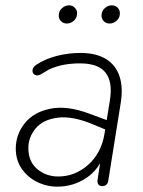

<svg xmlns="http://www.w3.org/2000/svg" viewBox="-20 -690 534 718"><path d="M39 -134Q39 -187 72.5 -229Q106 -271 168.5 -283.5Q231 -296 314 -265L395 -235L390 -199L330 -224Q252 -257 196.5 -250Q141 -243 113.5 -210Q86 -177 86 -136Q86 -86 119 -58Q152 -30 198 -30Q260 -30 309.5 -73.5Q359 -117 371 -191L391 -315Q402 -383 375 -418Q348 -453 279 -453Q246 -453 217.5 -447.5Q189 -442 163 -430Q150 -422 136 -414Q123 -405 112 -409.5Q101 -414 101.5 -426.5Q102 -439 116 -448Q150 -470 192.5 -481Q235 -492 281 -492Q339 -492 376 -469.5Q413 -447 427 -404.5Q441 -362 431 -302L385 -15Q384 -5 378 0.5Q372 6 362 6Q352 6 347.5 -1Q343 -8 345 -19L360 -116H370Q351 -56 302 -24Q253 8 195 8Q154 8 118 -10Q82 -28 60.5 -60Q39 -92 39 -134ZM200 -636Q201 -650 212.5 -660Q224 -670 238 -670Q252 -670 261 -660Q270 -650 268 -636Q267 -622 255.5 -612Q244 -602 230 -602Q216 -602 207 -612Q198 -622 200 -636ZM360 -636Q361 -650 372.5 -660Q384 -670 398 -670Q412 -670 421 -660Q430 -650 428 -636Q427 -622 415.5 -612Q404 -602 390 -602Q376 -602 367 -612Q358 -622 360 -636Z"/></svg>

Font: SN Pro Thin
Style: Italic
Weight: 200
Italic angle: -9°
Designer: Tobias Whetton
Foundry: Supernotes
Version: Version 1.003;Glyphs 3.3 (3324)